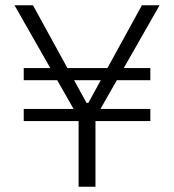

<svg xmlns="http://www.w3.org/2000/svg" viewBox="-20 -708 661 728"><path d="M278 0V-249H70V-295H259L35 -688H105L308 -318H315L518 -688H585L361 -295H550V-249H342V0ZM70 -404V-450H550V-404Z"/></svg>

Font: Saira Thin Light
Style: Regular
Weight: 300
Version: Version 1.101